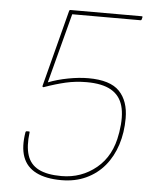

<svg xmlns="http://www.w3.org/2000/svg" viewBox="-50 -698 610 752"><g transform="rotate(5 255.0 -321.5)"><path d="M219 12Q158 12 119.5 -7.5Q81 -27 67 -66Q53 -105 63 -164Q65 -167 67 -167H76Q78 -167 78.5 -166.5Q79 -166 79 -164Q72 -109 83.5 -73.5Q95 -38 128 -21Q161 -4 218 -4Q296 -4 355 -52.5Q414 -101 428 -190L429 -195Q439 -258 427.5 -298.5Q416 -339 381 -359Q346 -379 285 -379Q242 -379 203 -370Q164 -361 119 -345Q116 -344 114.5 -345.5Q113 -347 114 -351L192 -652Q194 -655 196 -655H477Q481 -655 480 -651L478 -643Q477 -639 474 -639H205L133 -365Q169 -379 211.5 -387Q254 -395 290 -395Q376 -395 412.5 -357Q449 -319 449 -251Q449 -195 433.5 -147Q418 -99 388.5 -63.5Q359 -28 316 -8Q273 12 219 12Z"/></g></svg>

Font: Sofia Sans Hairline
Style: Italic
Weight: 1
Italic angle: -9°
Designer: Botio Nikoltchev, Ani Petrova
Foundry: lettersoup
Version: Version 4.102